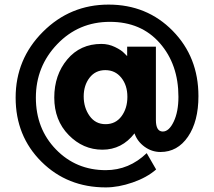

<svg xmlns="http://www.w3.org/2000/svg" viewBox="-20 -694 931 835"><path d="M688 -122Q715 -122 735.5 -165Q756 -208 756 -273Q756 -414 675 -506.5Q594 -599 458 -599Q322 -599 229 -502Q136 -405 136 -269.5Q136 -134 223.5 -44Q311 46 440 46Q541 46 618 -28L659 43Q619 78 557 99.5Q495 121 440 121Q273 121 160.5 9.5Q48 -102 48 -269.5Q48 -437 166.5 -555.5Q285 -674 452 -674Q619 -674 731 -560Q843 -446 843 -276Q843 -166 797.5 -99.5Q752 -33 678 -33Q640 -33 608.5 -56Q577 -79 565 -114Q510 -43 425.5 -43Q341 -43 278.5 -107Q216 -171 216 -269.5Q216 -368 272.5 -435.5Q329 -503 421 -503Q452 -503 480 -489.5Q508 -476 520 -463L533 -450V-491H658V-172Q658 -122 688 -122ZM534 -273Q534 -323 507.5 -356Q481 -389 438 -389Q395 -389 369.5 -356Q344 -323 344 -274.5Q344 -226 369.5 -190Q395 -154 439 -154Q483 -154 508.5 -188.5Q534 -223 534 -273Z"/></svg>

Font: Montserrat_am3
Style: Bold
Weight: 700
Designer: Julieta Ulanovsky
Foundry: Julieta Ulanovsky. Armenina letters added by Vahan Hovhannisyan
Version: Version 2.001